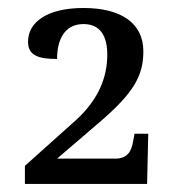

<svg xmlns="http://www.w3.org/2000/svg" viewBox="-20 -744 440 478"><path d="M336.9 -616.2C336.9 -686.5 281.2 -724.1 188 -724.1C96.7 -724.1 49.8 -688.5 49.8 -640.1C49.8 -605 77.1 -597.2 122.1 -597.2C122.1 -643.1 139.2 -684.1 188 -684.1C231 -684.1 247.1 -652.3 247.1 -607.9C247.1 -555.2 228 -498.5 168.9 -444.8L42 -331.1V-286.1H346.2L349.1 -411.1H314.9L311 -390.1C307.1 -368.2 297.9 -349.1 267.1 -349.1H122.1L228 -439.9C311 -511.2 336.9 -553.7 336.9 -616.2Z"/></svg>

Font: Gandom
Style: Regular
Weight: 400
Foundry: DejaVu fonts team - Redesigned by Saber Rastikerdar - Based on Samim Font
Version: Version 0.8